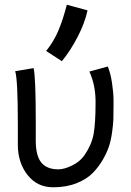

<svg xmlns="http://www.w3.org/2000/svg" viewBox="-20 -793 558 815"><path d="M175.8 -576.7Q208 -616.2 227.8 -663.1Q247.6 -710 263.7 -772.9L351.6 -749Q339.8 -694.8 309.6 -636.5Q279.3 -578.1 242.7 -533.2ZM55.7 -178.7Q55.7 -178.7 55.7 -268.1Q55.7 -456.5 44.4 -490.7L122.6 -503.9Q131.8 -464.8 131.8 -279.8Q131.8 -279.8 131.8 -196.3Q131.8 -131.8 155.3 -103Q178.7 -74.2 228 -74.2Q252.4 -74.2 285.6 -90.3Q318.8 -106.4 337.9 -133.3Q368.2 -176.8 377 -222.2Q385.7 -267.6 385.7 -360.4Q385.7 -431.6 359.4 -489.3L437.5 -510.7Q449.2 -482.9 455.6 -440.4Q461.9 -397.9 461.9 -368.2V-362.3V-344.2Q461.9 -308.6 461.2 -286.4Q460.4 -264.2 455.6 -230Q450.7 -195.8 442.1 -170.4Q433.6 -145 416.5 -115.2Q399.4 -85.4 375 -60.1Q349.6 -33.2 305.7 -15.6Q261.7 2 206.1 2Q137.7 2 96.7 -50.5Q55.7 -103 55.7 -178.7Z"/></svg>

Font: FantasqueSansM Nerd Font
Style: Regular
Weight: 400
Monospace: yes
Designer: Jany Belluz
Version: Version 1.8.0 ; ttfautohint (v1.8.2);Nerd Fonts 3.4.0